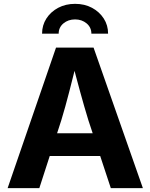

<svg xmlns="http://www.w3.org/2000/svg" viewBox="-20 -974 779 994"><path d="M19.5 0 270 -727.5H464.4L719.7 0H553.7L437.5 -351.6Q416.5 -419.9 394.8 -499.3Q373 -578.6 348.6 -673.8H382.8Q358.9 -578.6 338.4 -498.8Q317.9 -418.9 297.4 -351.6L183.6 0ZM176.3 -166.5V-284.2H563V-166.5ZM368.7 -954.1Q418 -954.1 456.3 -933.6Q494.6 -913.1 517.1 -878.2Q539.6 -843.3 539.6 -799.8H453.1Q453.1 -832 428.5 -852.8Q403.8 -873.5 368.7 -873.5Q333 -873.5 308.3 -852.8Q283.7 -832 283.7 -799.8H197.8Q197.8 -843.3 220.2 -878.2Q242.7 -913.1 281.2 -933.6Q319.8 -954.1 368.7 -954.1Z"/></svg>

Font: Inter 18pt
Style: Bold
Weight: 700
Designer: Rasmus Andersson
Foundry: rsms
Version: Version 4.001;git-66647c0bb